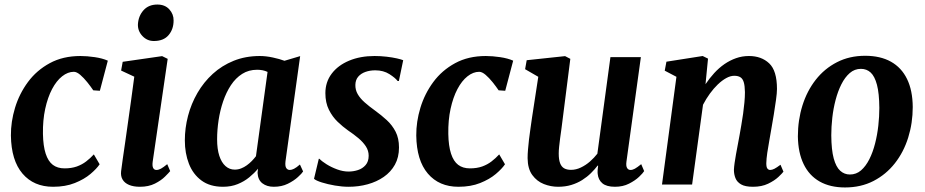

<svg xmlns="http://www.w3.org/2000/svg" viewBox="-20 -812 4072 845"><path d="M213.5 10Q128.5 10 79 -48Q29.5 -106 28 -215.5Q27.5 -276 46.2 -337.8Q65 -399.5 103 -451Q141 -502.5 199 -534Q257 -565.5 334 -565.5Q363 -565.5 397 -560.5Q431 -555.5 454.5 -545L419.5 -412.5L390.5 -414.5Q379 -431.5 363.8 -450.5Q348.5 -469.5 333 -482.8Q317.5 -496 305 -496Q278.5 -496 253.5 -476.2Q228.5 -456.5 209.2 -420Q190 -383.5 179 -333.2Q168 -283 169 -222.5Q170 -169.5 181 -135.8Q192 -102 212.5 -86.5Q233 -71 264 -71Q294.5 -71 317.8 -79.2Q341 -87.5 359.2 -101.5Q377.5 -115.5 393 -132.5L418.5 -89Q405.5 -69.5 378 -46.2Q350.5 -23 309.2 -6.5Q268 10 213.5 10Z M596 10Q567.5 10 548 1.8Q528.5 -6.5 519.5 -21.8Q510.5 -37 513 -58.5Q515.5 -80 520.2 -112Q525 -144 530.8 -184.8Q536.5 -225.5 543.2 -272.5Q550 -319.5 557 -370.8Q564 -422 571 -474.5L513 -501.5L520 -540L693.5 -565L718 -553L652 -100.5Q649.5 -82 654 -73Q658.5 -64 668.5 -64Q678 -64 688.5 -69.8Q699 -75.5 716 -89.5L729 -59Q723 -51.5 706.2 -34.8Q689.5 -18 661.8 -4Q634 10 596 10ZM657 -631.5Q627.5 -631.5 606.8 -653.5Q586 -675.5 587 -705Q589 -741.5 611.5 -766.8Q634 -792 672.5 -792Q706 -792 725.2 -770.8Q744.5 -749.5 744 -721.5Q744 -683.5 722 -657.5Q700 -631.5 657 -631.5Z M1236.5 -102.5Q1234 -81 1239.8 -72.5Q1245.5 -64 1255.5 -64Q1263.5 -64 1274 -69.2Q1284.5 -74.5 1300 -88L1314 -57.5Q1309 -49 1291.2 -32.8Q1273.5 -16.5 1246.5 -3.2Q1219.5 10 1185 10Q1154.5 10 1134.8 -5.2Q1115 -20.5 1113.5 -51.5L1115.5 -69.5Q1099.5 -50 1077.2 -31.8Q1055 -13.5 1026.2 -1.8Q997.5 10 961.5 10Q904 10 866.8 -17.5Q829.5 -45 811.5 -91.2Q793.5 -137.5 793.5 -194Q793.5 -248.5 807.5 -302Q821.5 -355.5 849 -403Q876.5 -450.5 916.5 -487Q956.5 -523.5 1008.5 -544.5Q1060.5 -565.5 1123.5 -565.5Q1150 -565.5 1180.5 -559Q1211 -552.5 1232 -544.5L1301 -565ZM1157.5 -495.5Q1147 -500.5 1135.5 -502.8Q1124 -505 1111.5 -505Q1074.5 -505 1045.8 -486.8Q1017 -468.5 996.2 -437Q975.5 -405.5 962 -365.8Q948.5 -326 942 -283Q935.5 -240 935.5 -199Q935.5 -156 945.2 -126.2Q955 -96.5 972.5 -81Q990 -65.5 1013 -65.5Q1028 -65.5 1041.2 -70.8Q1054.5 -76 1066.2 -84.5Q1078 -93 1088 -103.2Q1098 -113.5 1106.5 -124.5Z M1735.5 -455.5H1730Q1720 -469 1693.8 -485.8Q1667.5 -502.5 1631.5 -502.5Q1608 -502.5 1588.2 -495.5Q1568.5 -488.5 1556.5 -474.5Q1544.5 -460.5 1544 -438.5Q1543.5 -416.5 1554.2 -397.8Q1565 -379 1584.8 -361.5Q1604.5 -344 1631 -325Q1658 -305.5 1682 -283.5Q1706 -261.5 1721 -232.5Q1736 -203.5 1736 -163Q1736 -119.5 1718 -87.2Q1700 -55 1669 -33.5Q1638 -12 1598.2 -1Q1558.5 10 1514.5 10Q1485.5 10 1453.8 4.5Q1422 -1 1396.5 -9Q1371 -17 1362 -25L1383 -113H1386Q1396.5 -102 1417.2 -89Q1438 -76 1463.8 -66.5Q1489.5 -57 1514 -57Q1535 -57 1555.2 -63.5Q1575.5 -70 1589 -85.5Q1602.5 -101 1602.5 -126.5Q1602.5 -149 1590.2 -167.8Q1578 -186.5 1557.5 -203.8Q1537 -221 1511 -238.5Q1489 -254 1466 -276Q1443 -298 1427.5 -329Q1412 -360 1412 -402Q1412 -451 1439.8 -487.8Q1467.5 -524.5 1516.5 -545Q1565.5 -565.5 1628.5 -565.5Q1655 -565.5 1681 -562.5Q1707 -559.5 1726.8 -555Q1746.5 -550.5 1754.5 -547Z M1997.5 10Q1912.5 10 1863 -48Q1813.5 -106 1812 -215.5Q1811.5 -276 1830.2 -337.8Q1849 -399.5 1887 -451Q1925 -502.5 1983 -534Q2041 -565.5 2118 -565.5Q2147 -565.5 2181 -560.5Q2215 -555.5 2238.5 -545L2203.5 -412.5L2174.5 -414.5Q2163 -431.5 2147.8 -450.5Q2132.5 -469.5 2117 -482.8Q2101.5 -496 2089 -496Q2062.5 -496 2037.5 -476.2Q2012.5 -456.5 1993.2 -420Q1974 -383.5 1963 -333.2Q1952 -283 1953 -222.5Q1954 -169.5 1965 -135.8Q1976 -102 1996.5 -86.5Q2017 -71 2048 -71Q2078.5 -71 2101.8 -79.2Q2125 -87.5 2143.2 -101.5Q2161.5 -115.5 2177 -132.5L2202.5 -89Q2189.5 -69.5 2162 -46.2Q2134.5 -23 2093.2 -6.5Q2052 10 1997.5 10Z M2436 10Q2404 10 2373.5 -2Q2343 -14 2322.8 -41.5Q2302.5 -69 2302 -116Q2302 -133.5 2303.8 -154.5Q2305.5 -175.5 2308.2 -198.8Q2311 -222 2314.5 -245.8Q2318 -269.5 2321 -291.5L2349 -474L2291 -507.5L2298 -547L2467 -565L2490 -553L2456.5 -289Q2454 -267.5 2451 -245.8Q2448 -224 2445.2 -204Q2442.5 -184 2440.8 -166.8Q2439 -149.5 2439 -136.5Q2439 -109.5 2445 -93.8Q2451 -78 2463 -71.2Q2475 -64.5 2493 -64.5Q2515 -64.5 2536.5 -74.8Q2558 -85 2576.5 -101.2Q2595 -117.5 2609 -135.5L2666.5 -560.5H2800.5L2737 -100.5Q2734.5 -81.5 2739.8 -72.8Q2745 -64 2755 -64Q2764 -64 2774 -69.5Q2784 -75 2802 -89.5L2815 -59Q2810 -50.5 2792.8 -34Q2775.5 -17.5 2748.5 -3.8Q2721.5 10 2686.5 10Q2649.5 10 2631.2 -5.2Q2613 -20.5 2610.5 -46.5Q2610 -49 2610 -53.2Q2610 -57.5 2610.2 -62.5Q2610.5 -67.5 2611.2 -72.8Q2612 -78 2612.5 -82.5L2610.5 -83.5Q2597.5 -66.5 2580.5 -49.8Q2563.5 -33 2542 -19.5Q2520.5 -6 2494.2 2Q2468 10 2436 10Z M3085 -441.5Q3102.5 -467.5 3123.2 -490.2Q3144 -513 3168.2 -529.8Q3192.5 -546.5 3219.5 -556Q3246.5 -565.5 3276 -565.5Q3331 -565.5 3365.2 -533.2Q3399.5 -501 3399.5 -420.5Q3399.5 -403 3395.2 -372.2Q3391 -341.5 3385.5 -307.8Q3380 -274 3375 -246.5Q3371 -221.5 3365.8 -193.5Q3360.5 -165.5 3356.8 -139.5Q3353 -113.5 3352.5 -93.5Q3352.5 -76 3357.5 -70Q3362.5 -64 3369.5 -64Q3378 -64 3388.2 -69.2Q3398.5 -74.5 3415 -87L3428 -56.5Q3423 -49.5 3405.8 -33.2Q3388.5 -17 3360.5 -3.5Q3332.5 10 3294 10Q3259.5 10 3241.5 -0.5Q3223.5 -11 3216.8 -28Q3210 -45 3210 -64.5Q3210.5 -77 3213 -94.8Q3215.5 -112.5 3219.2 -133.2Q3223 -154 3227.2 -176Q3231.5 -198 3235 -218Q3238.5 -239 3242.8 -262.8Q3247 -286.5 3250.5 -311.8Q3254 -337 3256.2 -361Q3258.5 -385 3258.5 -406.5Q3258 -435 3253.2 -450.5Q3248.5 -466 3238.2 -472.2Q3228 -478.5 3211.5 -478.5Q3194.5 -478.5 3176 -468.2Q3157.5 -458 3139.2 -440.5Q3121 -423 3104.2 -400Q3087.5 -377 3074 -351L3026 0H2893.5L2957 -474L2905.5 -501L2913 -540.5L3072.5 -565.5L3096 -554Z M3787.5 -566.5Q3854.5 -566.5 3901 -540.5Q3947.5 -514.5 3972 -464.2Q3996.5 -414 3997 -341Q3997 -270.5 3977 -206.5Q3957 -142.5 3918.2 -93.2Q3879.5 -44 3824.2 -15.5Q3769 13 3699 13Q3633.5 13 3587.2 -13.2Q3541 -39.5 3516.8 -89.8Q3492.5 -140 3491.5 -211.5Q3491.5 -283.5 3511.5 -347.5Q3531.5 -411.5 3570 -460.8Q3608.5 -510 3663.5 -538.2Q3718.5 -566.5 3787.5 -566.5ZM3769 -509Q3741 -509 3719.8 -490.5Q3698.5 -472 3683 -441.2Q3667.5 -410.5 3657.5 -372.2Q3647.5 -334 3643 -293.8Q3638.5 -253.5 3638.5 -216.5Q3639 -152.5 3649.2 -114.8Q3659.5 -77 3677.8 -60.5Q3696 -44 3720.5 -44Q3748.5 -44 3769.5 -62.2Q3790.5 -80.5 3806 -111.2Q3821.5 -142 3831.2 -180.2Q3841 -218.5 3845.5 -259Q3850 -299.5 3850 -337Q3849.5 -401.5 3839.5 -439Q3829.5 -476.5 3811.8 -492.8Q3794 -509 3769 -509Z"/></svg>

Font: Merriweather 24pt
Style: Bold Italic
Weight: 700
Italic angle: -7.8°
Designer: Eben Sorkin
Foundry: Eben Sorkin
Version: Version 2.101